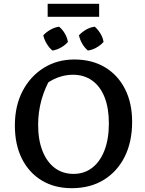

<svg xmlns="http://www.w3.org/2000/svg" viewBox="-20 -977 763 1007"><path d="M356 10Q266 10 199 -30.5Q132 -71 95 -144.5Q58 -218 58 -319Q58 -422 98.5 -499.5Q139 -577 209.5 -621Q280 -665 370 -665Q462 -665 530 -624.5Q598 -584 635.5 -510.5Q673 -437 673 -338Q673 -233 634 -155Q595 -77 524 -33.5Q453 10 356 10ZM366 -65Q422 -65 463.5 -97Q505 -129 528 -188.5Q551 -248 551 -330Q551 -410 528.5 -467Q506 -524 463.5 -554.5Q421 -585 362 -585Q322 -585 282 -570Q242 -555 207 -525L251 -577Q180 -458 180 -322Q180 -243 203 -185Q226 -127 267.5 -96Q309 -65 366 -65ZM290 -837Q308 -822 320.5 -800.5Q333 -779 336 -757Q322 -740 299.5 -727.5Q277 -715 255 -712Q238 -726 225 -747.5Q212 -769 207 -792Q223 -809 245 -821.5Q267 -834 290 -837ZM477 -837Q494 -822 507 -800.5Q520 -779 523 -757Q508 -740 486 -727.5Q464 -715 441 -712Q424 -726 411.5 -747.5Q399 -769 394 -792Q410 -809 431.5 -821.5Q453 -834 477 -837ZM230 -889V-957H500V-889Z"/></svg>

Font: Piazzolla 24pt SemiBold
Style: Regular
Weight: 600
Designer: Juan Pablo del Peral
Foundry: Huerta Tipografica
Version: Version 2.005